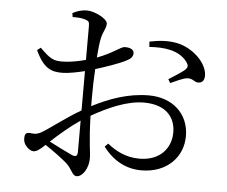

<svg xmlns="http://www.w3.org/2000/svg" viewBox="-55 -835 1110 938"><g transform="rotate(5 500.0 -365.5)"><path d="M653 -620C723 -625 800 -618 840 -562C851 -546 850 -538 839 -526C825 -512 779 -484 759 -471L770 -453C791 -463 830 -481 847 -483C879 -489 888 -463 911 -468C930 -470 937 -487 936 -507C933 -570 861 -636 784 -651C740 -659 701 -656 651 -646ZM168 -161C151 -151 138 -146 111 -150C89 -152 83 -144 83 -121C83 -106 88 -93 101 -80C111 -70 122 -63 133 -63C147 -63 160 -71 190 -99C227 -75 275 -39 297 -20C329 9 331 40 354 40C384 40 411 -6 411 -51C411 -87 400 -124 396 -260C475 -305 568 -347 651 -347C758 -347 806 -289 806 -214C806 -135 751 -72 652 -72C584 -72 534 -100 494 -132L478 -116C530 -47 595 -16 666 -16C792 -16 869 -99 869 -201C869 -312 787 -384 672 -384C571 -384 479 -350 395 -307V-350C395 -396 396 -444 399 -489C447 -504 510 -525 547 -544C568 -554 579 -566 579 -583C578 -605 552 -609 534 -609C513 -608 480 -575 402 -546C405 -588 409 -623 414 -644C421 -676 436 -691 436 -715C436 -739 372 -771 334 -771C309 -771 285 -763 264 -752L267 -733C293 -733 313 -732 330 -726C346 -721 350 -717 350 -695V-530C310 -519 272 -513 244 -512C191 -510 176 -520 125 -570L108 -557C149 -466 191 -457 240 -457C269 -457 314 -466 350 -475V-340V-282C283 -244 205 -183 168 -161ZM350 -232V-79C350 -60 343 -52 322 -61C291 -75 246 -98 209 -117C251 -156 302 -200 350 -232Z"/></g></svg>

Font: Harano Aji Mincho TW
Style: Regular
Weight: 400
Foundry: Masamichi Hosoda
Version: HaranoAjiMinchoTW-Regular version 20230610;ttx 4.39.4